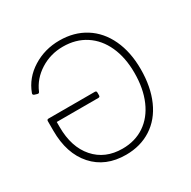

<svg xmlns="http://www.w3.org/2000/svg" viewBox="-131 -679 810 815"><g transform="rotate(-30 274.0 -271.0)"><path d="M498 -274Q498 -188 469.5 -123.5Q441 -59 387.5 -24.5Q334 10 263 10Q163 10 104.5 -55.5Q46 -121 46 -233V-280Q46 -288 54 -288H281Q289 -288 289 -280V-266Q289 -258 281 -258H77V-233Q77 -135 127.5 -77.5Q178 -20 263 -20Q325 -20 371 -51Q417 -82 442 -139.5Q467 -197 467 -274Q467 -349 441.5 -405Q416 -461 369 -491.5Q322 -522 259 -522Q198 -522 148 -490.5Q98 -459 76 -407Q74 -403 72 -402Q70 -401 65 -402L52 -406Q44 -409 47 -417Q70 -479 128.5 -515.5Q187 -552 259 -552Q331 -552 385 -518Q439 -484 468.5 -421Q498 -358 498 -274Z"/></g></svg>

Font: LINE Seed Sans TH App Thin
Style: Regular
Weight: 250
Designer: Dalton Maag Ltd | Thai characters by Cadson Demak Co.,Ltd.
Foundry: Dalton Maag Ltd
Version: Version 1.003